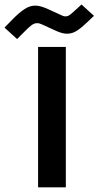

<svg xmlns="http://www.w3.org/2000/svg" viewBox="-99 -824 433 844"><path d="M176.8 -754.4Q183.1 -752 188 -752Q199.2 -752 208.5 -759Q217.8 -766.1 231 -778.3L259.3 -804.2L314 -754.4L282.7 -724.6Q258.3 -701.2 238.3 -688.5Q218.3 -675.8 195.8 -675.8Q175.8 -675.8 149.4 -687.5L86.4 -716.3Q74.2 -722.2 64 -722.2Q51.3 -722.2 38.8 -712.6Q26.4 -703.1 7.3 -683.6L-23.9 -652.3L-79.1 -702.6L-47.4 -735.4Q-16.6 -767.1 7.6 -783.2Q31.7 -799.3 55.2 -799.3Q68.4 -799.3 82.5 -795.2Q96.7 -791 113.8 -783.2ZM190.4 -617.7V-0.5H68.4V-617.7Z"/></svg>

Font: Vazirmatn RD UI
Style: Bold
Weight: 700
Designer: Saber Rastikerdar
Foundry: Saber Rastikerdar
Version: Version 33.003